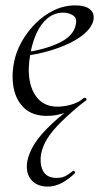

<svg xmlns="http://www.w3.org/2000/svg" viewBox="-20 -419 388 714"><path d="M157 275Q130.8 275 111.8 263.3Q92.8 251.6 84.6 230.1Q76.4 208.6 81.8 179Q88 149 108.3 116Q128.6 83 172.7 41.6Q216.8 0.2 292.2 -55L299.2 -46.2Q241 1 206.7 35.2Q172.4 69.4 155.7 96.7Q139 124 133.2 151.8Q126.6 189.6 139.8 216.1Q153 242.6 191.2 242.6Q212.2 242.6 226.1 234.3Q240 226 251.2 216.6Q254 214.4 257.6 218.6Q261.2 222.8 258.4 225Q234 249 208.5 262Q183 275 157 275ZM155.2 12Q102 12 71.5 -15.8Q41 -43.6 31.5 -88.6Q22 -133.6 31.8 -185Q38.2 -222.4 58.8 -260.5Q79.4 -298.6 110.2 -329.9Q141 -361.2 179.2 -380.1Q217.4 -399 260.4 -399Q296.6 -399 314.3 -384.6Q332 -370.2 327.6 -345Q323 -321.4 300.2 -299.4Q277.4 -277.4 241.1 -259.6Q204.8 -241.8 160.3 -229.1Q115.8 -216.4 68.2 -210.6L70.2 -223.6Q146.8 -234.6 199.2 -259.3Q251.6 -284 261 -324Q268.2 -350.8 252.1 -361.4Q236 -372 215.6 -372Q182.2 -372 156.9 -351.1Q131.6 -330.2 115.7 -295.2Q99.8 -260.2 92.8 -218Q82.4 -162.2 90.6 -118.2Q98.8 -74.2 124.8 -48.3Q150.8 -22.4 193.4 -22.4Q217.2 -22.4 243.3 -29.4Q269.4 -36.4 293.8 -55Q296.6 -57 300.1 -53Q303.6 -49 300.8 -46.2Q262.8 -14.8 226.7 -1.4Q190.6 12 155.2 12Z"/></svg>

Font: Cormorant Light
Style: Italic
Weight: 300
Italic angle: -10°
Designer: Christian Thalmann (Catharsis Fonts)
Foundry: Catharsis Fonts
Version: Version 4.000